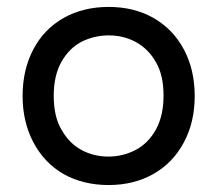

<svg xmlns="http://www.w3.org/2000/svg" viewBox="-20 -529 634 560"><path d="M165 -21.5Q108.4 -54.7 77.1 -114.3Q45.9 -173.8 45.9 -249Q45.9 -325.2 77.1 -384.8Q108.4 -444.3 165.5 -476.6Q222.7 -508.8 296.9 -508.8Q371.1 -508.8 427.7 -476.6Q485.4 -443.4 516.6 -384.3Q547.9 -325.2 547.9 -249Q547.9 -172.9 516.6 -114.3Q484.4 -53.7 427.2 -21.5Q370.1 10.7 296.9 10.7Q222.7 10.7 165 -21.5ZM160.2 -149.4Q181.6 -111.3 217.3 -91.8Q252.9 -72.3 296.9 -72.3Q336.9 -72.3 374 -90.8Q412.1 -110.4 434.6 -150.9Q457 -191.4 457 -250Q457 -311.5 433.6 -349.6Q412.1 -386.7 376.5 -406.2Q340.8 -425.8 296.9 -425.8Q256.8 -425.8 219.7 -408.2Q181.6 -388.7 159.2 -348.6Q136.7 -308.6 136.7 -250Q136.7 -187.5 160.2 -149.4Z"/></svg>

Font: jf-openhuninn-2.0
Style: Regular
Weight: 400
Designer: [Kosugi Maru]
Designed by MOTOYA      

[Varela Round]
Joe Prince (Latin component); Avraham Cornfeld (Hebrew component)
Foundry: justfont CO.,LTD.
Version: 2.0